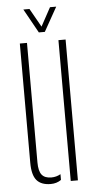

<svg xmlns="http://www.w3.org/2000/svg" viewBox="-54 -775 411 815"><g transform="rotate(-5 152.0 -368.0)"><path d="M50 -92V-600H80.5V-91Q80.5 -54 93.2 -38Q106 -22 134 -22Q155.5 -22 173.5 -32.5V-8Q154.5 5.5 129 5.5Q88.5 5.5 69.2 -17.2Q50 -40 50 -92ZM214.5 0V-600H245V0ZM134.5 -640 77.5 -742.5H103.5L148 -663.5L191 -742.5H217.5L160 -640Z"/></g></svg>

Font: Big Shoulders Stencil Display Thin ExtraLight
Style: Regular
Weight: 250
Version: Version 2.001